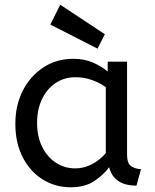

<svg xmlns="http://www.w3.org/2000/svg" viewBox="-20 -781 657 813"><path d="M279 12Q214 12 161 -21Q108 -54 76.5 -114.5Q45 -175 45 -257Q45 -335 76.5 -397Q108 -459 163.5 -495.5Q219 -532 291 -532Q336 -532 372.5 -516.5Q409 -501 436 -478V-520H518V-126Q518 -88 536.5 -76.5Q555 -65 577 -65L558 5Q462 5 442 -73Q419 -41 379.5 -14.5Q340 12 279 12ZM299 -68Q337 -68 371 -86.5Q405 -105 428 -133V-412Q401 -431 368.5 -442.5Q336 -454 300 -454Q252 -454 215.5 -429.5Q179 -405 158 -361.5Q137 -318 137 -260Q137 -204 158 -160.5Q179 -117 216 -92.5Q253 -68 299 -68ZM393 -575 193 -677 235 -761 424 -636Z"/></svg>

Font: ABeeZee
Style: Regular
Weight: 400
Designer: Anja Meiners
Foundry: Anja Meiners
Version: Version 1.003; ttfautohint (v1.8.3)